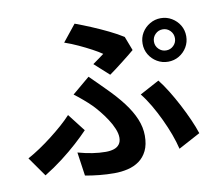

<svg xmlns="http://www.w3.org/2000/svg" viewBox="-89 -894 1178 1051"><g transform="rotate(-10 500.0 -368.0)"><path d="M801.5 -616.5Q801.5 -592.5 818.7 -575.5Q835.9 -558.5 859.9 -558.5Q884.1 -558.5 901.1 -575.5Q918.1 -592.5 918.1 -616.5Q918.1 -641.3 901.1 -658.4Q884.1 -675.6 859.9 -675.6Q835.9 -675.6 818.7 -658.4Q801.5 -641.3 801.5 -616.5ZM738.3 -616.5Q738.3 -650.4 754.7 -677.5Q771.2 -704.7 799.1 -721.1Q827 -737.6 859.9 -737.6Q893 -737.6 920.6 -721.1Q948.2 -704.7 964.6 -677.5Q980.9 -650.4 980.9 -616.5Q980.9 -583.4 964.6 -555.9Q948.2 -528.4 920.6 -512Q893 -495.7 859.9 -495.7Q827 -495.7 799.1 -512Q771.2 -528.4 754.7 -555.9Q738.3 -583.4 738.3 -616.5ZM453.6 -553.9Q471.7 -566.3 488.9 -579.2Q506.1 -592.1 516.6 -599.7Q495.4 -614.5 462.6 -632.1Q429.8 -649.7 392.4 -667Q354.9 -684.4 316.7 -697.5L390.8 -789.9Q432.3 -774.7 478.8 -755.2Q525.4 -735.6 570.2 -713.8Q615.1 -692 648.7 -670.5L678.5 -592.5Q668.9 -583.9 651 -569.7Q633.1 -555.5 611.8 -538.7Q590.4 -521.9 570.1 -506.5Q549.8 -491.2 534.5 -480.6ZM283.6 -92.6Q324.9 -81.1 363.3 -75.1Q401.7 -69.1 437.8 -69.1Q463.5 -69.1 483.1 -75.5Q502.7 -81.9 513.4 -96.3Q524.2 -110.6 524.2 -133.6Q524.2 -156.2 512.8 -183.5Q501.5 -210.9 483.6 -238Q465.8 -265.1 446.2 -289.1Q426.7 -313.1 410.3 -329.6Q391.6 -348.2 367.2 -369.1Q342.9 -390.1 318.1 -408.6L415.5 -490.5Q438.1 -468.2 457.9 -448.6Q477.8 -429 496.9 -409.4Q550.9 -356.1 587.9 -307.4Q624.8 -258.7 644 -212.4Q663.2 -166 663.2 -119.7Q663.2 -69.9 646.7 -36.2Q630.2 -2.5 602.3 17.4Q574.4 37.3 538.6 45.7Q502.7 54.1 464.3 54.1Q422.8 54.1 380.9 49.9Q338.9 45.7 302.5 38.9ZM837.6 -15.8Q828.7 -53.7 812.5 -97.9Q796.2 -142 775 -186.7Q753.9 -231.4 729.8 -272.5Q705.8 -313.5 680.3 -345.1L788.4 -403.3Q811.7 -374.4 836.7 -333.8Q861.8 -293.3 885.4 -248.3Q909 -203.2 928.4 -159.6Q947.8 -115.9 959 -81ZM344.5 -205.7Q316.8 -176.5 277.7 -141Q238.6 -105.6 191 -69Q143.4 -32.5 90 0.3L14.1 -107.4Q46.4 -124.9 81.6 -148.5Q116.9 -172.1 151.3 -198.9Q185.7 -225.6 216.1 -252.3Q246.4 -279 268.7 -303.4Z"/></g></svg>

Font: Noto Sans JP
Style: Regular
Weight: 100
Designer: Ryoko NISHIZUKA 西塚涼子 (kana, bopomofo & ideographs); Paul D. Hunt (Latin, Greek & Cyrillic); Sandoll Communications 산돌커뮤니
Foundry: Adobe
Version: Version 2.004;hotconv 1.0.118;makeotfexe 2.5.65603